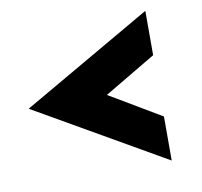

<svg xmlns="http://www.w3.org/2000/svg" viewBox="-63 -566 682 648"><g transform="rotate(-10 277.5 -242.5)"><path d="M475 -347 298 -242 475 -137V14L30 -242L475 -499Z"/></g></svg>

Font: Reem Kufi Ink
Style: Bold
Weight: 700
Designer: Khaled Hosny
Version: Version 1.002